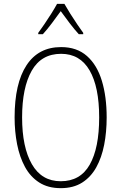

<svg xmlns="http://www.w3.org/2000/svg" viewBox="-20 -969 631 999"><path d="M535 -358Q535 -282 522 -215.5Q509 -149 481 -98.5Q453 -48 407.5 -19Q362 10 296 10Q230 10 184 -19.5Q138 -49 110 -100.5Q82 -152 69 -218.5Q56 -285 56 -358Q56 -535 118 -629.5Q180 -724 298 -724Q380 -724 432.5 -677.5Q485 -631 510 -548.5Q535 -466 535 -358ZM95 -358Q95 -203 146 -114.5Q197 -26 296 -26Q398 -26 447 -112.5Q496 -199 496 -358Q496 -517 446 -603Q396 -689 298 -689Q195 -689 145 -601Q95 -513 95 -358ZM315 -949Q328 -926 346.5 -896.5Q365 -867 383.5 -840Q402 -813 413 -798V-791H390Q367 -816 342 -849Q317 -882 296 -911Q276 -883 250.5 -849Q225 -815 203 -791H179V-798Q193 -817 211.5 -844Q230 -871 247.5 -899Q265 -927 277 -949Z"/></svg>

Font: Noto Sans Arabic Cond ExtLt
Style: Regular
Weight: 200
Width: 3
Designer: Monotype Design Team, Nadine Chahine, Nizar Qandah and Khaled Hosny
Foundry: Monotype Imaging Inc.
Version: Version 2.012; ttfautohint (v1.8.4.7-5d5b)